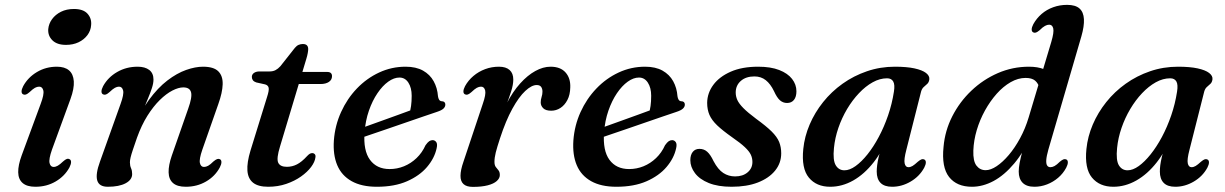

<svg xmlns="http://www.w3.org/2000/svg" viewBox="-20 -738 4914 770"><path d="M188.5 -138Q175 -99.5 178.8 -84Q182.5 -68.5 195 -68.5Q203 -68.5 211.8 -73.5Q220.5 -78.5 233 -90.5Q242 -98.5 247.8 -100.5Q253.5 -102.5 259 -99.5Q265 -96.5 265 -88Q265 -79.5 258.5 -66.5Q239.5 -31.5 203.2 -10.2Q167 11 122 11Q88 11 70.8 -4Q53.5 -19 53 -47.2Q52.5 -75.5 67 -115L143 -321Q157.5 -359.5 153.8 -375Q150 -390.5 137 -390.5Q129 -390.5 120.2 -385.8Q111.5 -381 98.5 -368.5Q90 -361 84.2 -359Q78.5 -357 73 -359.5Q66.5 -362.5 66.5 -371.2Q66.5 -380 73 -392.5Q92 -427.5 128 -449Q164 -470.5 208 -470.5Q239.5 -470.5 256.8 -455.8Q274 -441 276 -412Q278 -383 262.5 -340.5ZM244.5 -558Q208.5 -558 190 -576.5Q171.5 -595 173.5 -621.5Q175.5 -643 188.8 -661.2Q202 -679.5 224.5 -690.8Q247 -702 276.5 -702Q314 -702 331 -683Q348 -664 345.5 -637.5Q344 -615 330.5 -597Q317 -579 295 -568.5Q273 -558 244.5 -558Z M393.5 -359.5Q387 -362.5 387 -371.2Q387 -380 393.5 -392.5Q413 -428 449.8 -449.2Q486.5 -470.5 532 -470.5Q561.5 -470.5 578.5 -457.5Q595.5 -444.5 595.5 -419Q595.5 -404 589.2 -384.8Q583 -365.5 572.2 -339.8Q561.5 -314 547.2 -279.5Q533 -245 517.5 -199.5L513 -217.5Q541.5 -288.5 577.2 -337.2Q613 -386 651.2 -415.2Q689.5 -444.5 726.5 -457.5Q763.5 -470.5 794 -470.5Q837 -470.5 855.5 -452Q874 -433.5 873 -400Q872 -366.5 855.5 -320.5L791.5 -138Q778 -99 781.8 -83.8Q785.5 -68.5 798 -68.5Q806 -68.5 814.8 -73.2Q823.5 -78 836 -90.5Q845 -98 850.8 -100Q856.5 -102 862 -99.5Q868 -96.5 868 -87.8Q868 -79 861.5 -66.5Q842.5 -31 806.2 -10Q770 11 725 11Q691 11 674 -3.8Q657 -18.5 656.2 -46.8Q655.5 -75 669 -114L734.5 -301.5Q751.5 -348.5 746.2 -368Q741 -387.5 715 -387.5Q696 -387.5 671.2 -374.8Q646.5 -362 620.8 -336.8Q595 -311.5 571.2 -273.8Q547.5 -236 529.5 -186Q519 -156 512.8 -137.2Q506.5 -118.5 503.8 -106.8Q501 -95 501 -87Q501 -73.5 505.5 -63.5Q510 -53.5 510 -40Q510 -17 483.8 -3Q457.5 11 412.5 11Q377.5 11 370 -14.2Q362.5 -39.5 381 -90L463.5 -321Q477.5 -359.5 473.8 -375Q470 -390.5 457 -390.5Q449.5 -390.5 440.8 -385.8Q432 -381 419 -368.5Q410.5 -361 404.8 -359Q399 -357 393.5 -359.5Z M1043.5 -399.5 1007.5 -407.5Q998.5 -410.5 994.2 -416.2Q990 -422 990 -429.5Q990 -439.5 998.5 -445.5Q1007 -451.5 1021 -451.5H1061.5Q1075 -451.5 1085 -456.8Q1095 -462 1104.5 -472.5L1162.5 -546Q1170 -555 1178 -558.2Q1186 -561.5 1194.5 -561.5Q1205.5 -561.5 1210.8 -556.2Q1216 -551 1216 -541Q1216 -535 1214.2 -525Q1212.5 -515 1208.5 -502L1103 -150.5Q1088 -102 1095.8 -85.5Q1103.5 -69 1130.5 -69Q1152 -69 1171 -78.8Q1190 -88.5 1211 -111.5Q1217.5 -118.5 1222.2 -121.2Q1227 -124 1232 -124Q1238.5 -124 1242.5 -119.5Q1246.5 -115 1245 -107Q1243 -89 1227.8 -68.5Q1212.5 -48 1187 -30Q1161.5 -12 1128 -0.5Q1094.5 11 1055.5 11Q1015.5 11 995 -5.2Q974.5 -21.5 972.2 -53.8Q970 -86 984.5 -134L1051 -349Q1059.5 -375 1057.5 -385.5Q1055.5 -396 1043.5 -399.5ZM1144.5 -401 1160 -449.5H1292Q1311.5 -449.5 1311.5 -432.5Q1311.5 -418 1299 -409.5Q1286.5 -401 1265 -401Z M1382 -207Q1382 -207 1400.2 -213.8Q1418.5 -220.5 1448 -231Q1477.5 -241.5 1511.5 -253.8Q1545.5 -266 1578 -277.8Q1610.5 -289.5 1634.5 -298.5L1621.5 -282Q1626 -295.5 1628.5 -313Q1631 -330.5 1631 -354Q1631 -386 1617.8 -406.5Q1604.5 -427 1582 -427Q1560 -427 1537 -410.5Q1514 -394 1493.8 -364.2Q1473.5 -334.5 1459.5 -294.2Q1445.5 -254 1442 -207Q1436.5 -134 1463.8 -97Q1491 -60 1542.5 -60Q1572.5 -60 1600.2 -71.2Q1628 -82.5 1650.5 -104Q1673 -125.5 1686.5 -155.5Q1695 -167.5 1701.5 -171.8Q1708 -176 1715.5 -176Q1724.5 -175.5 1729.8 -167.8Q1735 -160 1731 -143Q1722.5 -103.5 1692.5 -68.2Q1662.5 -33 1612.2 -11Q1562 11 1491.5 11Q1430 11 1390 -11.5Q1350 -34 1332.5 -75.5Q1315 -117 1319 -175Q1323.5 -235 1347.8 -288.5Q1372 -342 1411.2 -383Q1450.5 -424 1500.5 -447.2Q1550.5 -470.5 1606.5 -470.5Q1648.5 -470.5 1676.5 -454.8Q1704.5 -439 1719.2 -412.2Q1734 -385.5 1736.5 -352Q1737.5 -344 1741 -338.2Q1744.5 -332.5 1751.5 -332Q1758.5 -332 1762.2 -328.5Q1766 -325 1766 -318.5Q1766 -310 1758.8 -302.8Q1751.5 -295.5 1731.5 -289Q1711 -282 1677.8 -270.8Q1644.5 -259.5 1605.8 -246Q1567 -232.5 1528 -219.2Q1489 -206 1457 -195Q1425 -184 1405.5 -177.2Q1386 -170.5 1386 -170.5Z M1845 -359.5Q1838.5 -362.5 1838.5 -371.2Q1838.5 -380 1845 -392.5Q1858 -416 1878.8 -433.5Q1899.5 -451 1925.8 -460.8Q1952 -470.5 1981 -470.5Q2009 -470.5 2023.8 -457.2Q2038.5 -444 2038.5 -419Q2038.5 -398.5 2030 -371.8Q2021.5 -345 2010.2 -316Q1999 -287 1989.8 -260.2Q1980.5 -233.5 1979 -213L1970.5 -214.5Q1987.5 -275.5 2012 -323Q2036.5 -370.5 2066 -403.2Q2095.5 -436 2126.8 -453.2Q2158 -470.5 2188 -470.5Q2227.5 -470.5 2248 -447.5Q2268.5 -424.5 2267 -387.5Q2266.5 -358 2255.5 -337Q2244.5 -316 2227.5 -305Q2210.5 -294 2190.5 -294Q2168.5 -294 2158.5 -304Q2148.5 -314 2148.5 -327Q2148.5 -338.5 2152 -349Q2155.5 -359.5 2155.5 -370.5Q2155.5 -382.5 2150 -389.8Q2144.5 -397 2132.5 -397Q2112 -397 2086.5 -373.2Q2061 -349.5 2034.8 -302Q2008.5 -254.5 1985 -182.5Q1973.5 -147.5 1968.2 -126.5Q1963 -105.5 1963 -89Q1963 -75.5 1968.2 -68.5Q1973.5 -61.5 1979 -55Q1984.5 -48.5 1984.5 -36Q1984.5 -23 1972.2 -12Q1960 -1 1936 5.2Q1912 11.5 1876.5 11.5Q1851 11.5 1838.8 0.2Q1826.5 -11 1826.8 -33.5Q1827 -56 1838.5 -89L1916 -321Q1929.5 -359.5 1925.8 -375Q1922 -390.5 1909 -390.5Q1901 -390.5 1892.2 -385.8Q1883.5 -381 1870.5 -368.5Q1862 -361 1856.2 -359Q1850.5 -357 1845 -359.5Z M2342.5 -207Q2342.5 -207 2360.8 -213.8Q2379 -220.5 2408.5 -231Q2438 -241.5 2472 -253.8Q2506 -266 2538.5 -277.8Q2571 -289.5 2595 -298.5L2582 -282Q2586.5 -295.5 2589 -313Q2591.5 -330.5 2591.5 -354Q2591.5 -386 2578.2 -406.5Q2565 -427 2542.5 -427Q2520.5 -427 2497.5 -410.5Q2474.5 -394 2454.2 -364.2Q2434 -334.5 2420 -294.2Q2406 -254 2402.5 -207Q2397 -134 2424.2 -97Q2451.5 -60 2503 -60Q2533 -60 2560.8 -71.2Q2588.5 -82.5 2611 -104Q2633.5 -125.5 2647 -155.5Q2655.5 -167.5 2662 -171.8Q2668.5 -176 2676 -176Q2685 -175.5 2690.2 -167.8Q2695.5 -160 2691.5 -143Q2683 -103.5 2653 -68.2Q2623 -33 2572.8 -11Q2522.5 11 2452 11Q2390.5 11 2350.5 -11.5Q2310.5 -34 2293 -75.5Q2275.5 -117 2279.5 -175Q2284 -235 2308.2 -288.5Q2332.5 -342 2371.8 -383Q2411 -424 2461 -447.2Q2511 -470.5 2567 -470.5Q2609 -470.5 2637 -454.8Q2665 -439 2679.8 -412.2Q2694.5 -385.5 2697 -352Q2698 -344 2701.5 -338.2Q2705 -332.5 2712 -332Q2719 -332 2722.8 -328.5Q2726.5 -325 2726.5 -318.5Q2726.5 -310 2719.2 -302.8Q2712 -295.5 2692 -289Q2671.5 -282 2638.2 -270.8Q2605 -259.5 2566.2 -246Q2527.5 -232.5 2488.5 -219.2Q2449.5 -206 2417.5 -195Q2385.5 -184 2366 -177.2Q2346.5 -170.5 2346.5 -170.5Z M2928 -30.5Q2959 -30.5 2978.2 -46.8Q2997.5 -63 2997.5 -88.5Q2997.5 -104 2991 -117.8Q2984.5 -131.5 2967 -148Q2949.5 -164.5 2915.5 -188Q2878 -214.5 2856.2 -235.2Q2834.5 -256 2825.2 -277.2Q2816 -298.5 2816 -325.5Q2816.5 -365 2840.8 -397.8Q2865 -430.5 2910.5 -450.5Q2956 -470.5 3020.5 -470.5Q3071 -470.5 3105 -457.2Q3139 -444 3156.5 -421.5Q3174 -399 3174 -372Q3174 -349.5 3164 -337.2Q3154 -325 3136.5 -325Q3120.5 -325 3108.2 -335.5Q3096 -346 3084 -372.5Q3070 -401.5 3051 -416.5Q3032 -431.5 3005.5 -431.5Q2971.5 -431.5 2951 -413.5Q2930.5 -395.5 2930.5 -367Q2930.5 -351.5 2937 -337Q2943.5 -322.5 2961.2 -304.5Q2979 -286.5 3012.5 -261.5Q3052.5 -232.5 3074.5 -210.8Q3096.5 -189 3104.8 -168.5Q3113 -148 3113 -123Q3113 -84 3088.5 -53.8Q3064 -23.5 3019.5 -6.2Q2975 11 2914 11Q2859.5 11 2822.5 -4Q2785.5 -19 2767 -43.8Q2748.5 -68.5 2748.5 -95.5Q2748.5 -116.5 2758.2 -128.8Q2768 -141 2785 -141Q2803.5 -141 2816.5 -129.2Q2829.5 -117.5 2841.5 -92Q2859.5 -58 2880.8 -44.2Q2902 -30.5 2928 -30.5Z M3615 -138Q3604.5 -98 3608 -82.8Q3611.5 -67.5 3623 -67.5Q3631.5 -67.5 3639.8 -72.5Q3648 -77.5 3661 -89.5Q3670 -97 3675.8 -99Q3681.5 -101 3686.5 -98.5Q3693 -95.5 3693 -86.8Q3693 -78 3686.5 -65.5Q3667.5 -30.5 3632 -9.8Q3596.5 11 3558 11Q3526.5 11 3511.2 -4.8Q3496 -20.5 3496 -50Q3496 -61.5 3497.8 -75.5Q3499.5 -89.5 3504 -109Q3508.5 -128.5 3516.5 -156.5Q3524.5 -184.5 3536.5 -224L3546.5 -203.5Q3521.5 -135.5 3484 -87.5Q3446.5 -39.5 3401.8 -14.2Q3357 11 3309.5 11Q3254 11 3223.8 -25.8Q3193.5 -62.5 3201.5 -140.5Q3206.5 -190.5 3227 -238.5Q3247.5 -286.5 3281 -328.5Q3314.5 -370.5 3359 -402.2Q3403.5 -434 3456.8 -452.2Q3510 -470.5 3569 -470.5Q3616 -470.5 3647.2 -463.8Q3678.5 -457 3693.5 -445.5Q3708.5 -434 3707 -420Q3705.5 -408 3698.8 -401.8Q3692 -395.5 3684.8 -389.2Q3677.5 -383 3674 -371ZM3324.5 -144.5Q3319.5 -95 3331.8 -75Q3344 -55 3366.5 -55Q3387.5 -55 3411.2 -72Q3435 -89 3459 -119Q3483 -149 3504.2 -188.8Q3525.5 -228.5 3541.5 -275Q3557.5 -321.5 3565 -370.5Q3569.5 -398.5 3562.2 -411.2Q3555 -424 3537.5 -424Q3508.5 -424 3479.8 -408Q3451 -392 3424.8 -364.2Q3398.5 -336.5 3377.2 -300.8Q3356 -265 3342.2 -225Q3328.5 -185 3324.5 -144.5Z M4317 -593 4184.5 -138.5Q4177 -112 4176 -96.5Q4175 -81 4179.5 -74.2Q4184 -67.5 4192.5 -67.5Q4200.5 -67.5 4209.2 -72.2Q4218 -77 4230.5 -89.5Q4239.5 -97 4245.2 -99Q4251 -101 4256.5 -98.5Q4262.5 -95.5 4262.5 -86.8Q4262.5 -78 4256 -65.5Q4243.5 -42 4223.5 -25Q4203.5 -8 4179 1.5Q4154.5 11 4128.5 11Q4097 11 4081.2 -5Q4065.5 -21 4065.5 -50Q4065.5 -65 4069.2 -85Q4073 -105 4081 -135Q4089 -165 4102 -208.5L4117.5 -200.5Q4087 -129.5 4047.5 -82.5Q4008 -35.5 3964.8 -12.2Q3921.5 11 3878 11Q3817 11 3786.2 -28.2Q3755.5 -67.5 3764 -149Q3769.5 -213.5 3799 -271.5Q3828.5 -329.5 3875.5 -374.2Q3922.5 -419 3981.8 -444.8Q4041 -470.5 4106.5 -470.5Q4142 -470.5 4166.8 -460.5Q4191.5 -450.5 4205.2 -433.5Q4219 -416.5 4222.5 -395L4150 -382Q4144 -404 4131 -414.8Q4118 -425.5 4093 -425.5Q4063 -425.5 4033.2 -408.5Q4003.5 -391.5 3977.2 -362Q3951 -332.5 3930.2 -295Q3909.5 -257.5 3897.2 -216.2Q3885 -175 3883.5 -134.5Q3882 -92 3896 -73.8Q3910 -55.5 3933 -55.5Q3953 -55.5 3977 -71.5Q4001 -87.5 4025.5 -116.2Q4050 -145 4071 -183.8Q4092 -222.5 4105.5 -267.5L4196 -569.5Q4207.5 -608.5 4204 -623.8Q4200.5 -639 4187.5 -639Q4180 -639 4171 -634.2Q4162 -629.5 4149.5 -617Q4140.5 -609.5 4134.8 -607.5Q4129 -605.5 4124 -608Q4117.5 -611 4117.5 -619.8Q4117.5 -628.5 4124 -641Q4137 -664.5 4157.2 -682Q4177.5 -699.5 4203.8 -709Q4230 -718.5 4259.5 -718.5Q4293 -718.5 4309.2 -704Q4325.5 -689.5 4327 -661.2Q4328.5 -633 4317 -593Z M4750.5 -138Q4740 -98 4743.5 -82.8Q4747 -67.5 4758.5 -67.5Q4767 -67.5 4775.2 -72.5Q4783.5 -77.5 4796.5 -89.5Q4805.5 -97 4811.2 -99Q4817 -101 4822 -98.5Q4828.5 -95.5 4828.5 -86.8Q4828.5 -78 4822 -65.5Q4803 -30.5 4767.5 -9.8Q4732 11 4693.5 11Q4662 11 4646.8 -4.8Q4631.5 -20.5 4631.5 -50Q4631.5 -61.5 4633.2 -75.5Q4635 -89.5 4639.5 -109Q4644 -128.5 4652 -156.5Q4660 -184.5 4672 -224L4682 -203.5Q4657 -135.5 4619.5 -87.5Q4582 -39.5 4537.2 -14.2Q4492.5 11 4445 11Q4389.5 11 4359.2 -25.8Q4329 -62.5 4337 -140.5Q4342 -190.5 4362.5 -238.5Q4383 -286.5 4416.5 -328.5Q4450 -370.5 4494.5 -402.2Q4539 -434 4592.2 -452.2Q4645.5 -470.5 4704.5 -470.5Q4751.5 -470.5 4782.8 -463.8Q4814 -457 4829 -445.5Q4844 -434 4842.5 -420Q4841 -408 4834.2 -401.8Q4827.5 -395.5 4820.2 -389.2Q4813 -383 4809.5 -371ZM4460 -144.5Q4455 -95 4467.2 -75Q4479.5 -55 4502 -55Q4523 -55 4546.8 -72Q4570.5 -89 4594.5 -119Q4618.5 -149 4639.8 -188.8Q4661 -228.5 4677 -275Q4693 -321.5 4700.5 -370.5Q4705 -398.5 4697.8 -411.2Q4690.5 -424 4673 -424Q4644 -424 4615.2 -408Q4586.5 -392 4560.2 -364.2Q4534 -336.5 4512.8 -300.8Q4491.5 -265 4477.8 -225Q4464 -185 4460 -144.5Z"/></svg>

Font: Fraunces Medium
Style: Italic
Weight: 500
Italic angle: -16°
Version: Version 1.000;[b76b70a41]